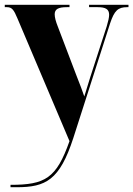

<svg xmlns="http://www.w3.org/2000/svg" viewBox="-22 -556 558 804"><path d="M22 218V228H48C170 228 228 198 285 22L439 -458C457 -512 472 -526 511 -526H516V-536H351V-526H387C421 -526 435 -517 435 -494C435 -483 431 -466 425 -446L356 -233C348 -207 340 -181 331 -152C323 -176 313 -202 298 -240L220 -445C212 -465 207 -483 207 -496C207 -517 221 -526 258 -526H269V-536H-2V-526H7C28 -526 36 -515 51 -479L269 35C214 191 167 218 22 218Z"/></svg>

Font: Noto Serif Display Condensed ExtraBold
Style: Regular
Weight: 800
Width: 3
Designer: Monotype Design Team
Foundry: Monotype Imaging Inc.
Version: Version 2.009